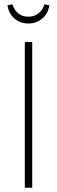

<svg xmlns="http://www.w3.org/2000/svg" viewBox="-20 -879 266 899"><path d="M15.1 -854 38.1 -858.9Q45.9 -832.5 65.2 -816.7Q84.5 -800.8 112.8 -800.8Q140.6 -800.8 160.6 -816.7Q180.7 -832.5 188 -858.9L210.9 -854Q205.6 -816.4 178.5 -792.7Q151.4 -769 112.8 -769Q74.2 -769 47.4 -792.7Q20.5 -816.4 15.1 -854ZM130.9 -682.1V0H96.2V-682.1Z"/></svg>

Font: Fira Sans Compressed UltraLight
Style: Regular
Weight: 200
Width: 1
Designer: Carrois Corporate & Edenspiekermann AG
Foundry: Carrois Corporate GbR & Edenspiekermann AG
Version: Version 4.203;PS 004.203;hotconv 1.0.88;makeotf.lib2.5.64775